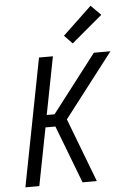

<svg xmlns="http://www.w3.org/2000/svg" viewBox="-61 -960 671 1004"><g transform="rotate(-5 275.0 -458.0)"><path d="M331 0 215 -303H163L104 0H31L161 -670H234L175 -367H216L449 -670H536L278 -335L406 0ZM343 -728 301 -772 453 -916 505 -864Z"/></g></svg>

Font: Lode Term
Style: Italic
Weight: 400
Italic angle: -11°
Monospace: yes
Designer: Belleve Invis
Foundry: Belleve Invis
Version: Version 29.2.0